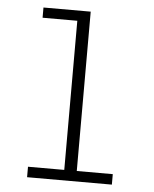

<svg xmlns="http://www.w3.org/2000/svg" viewBox="-50 -707 599 749"><g transform="rotate(5 250.0 -332.5)"><path d="M84 0V-41H226V-625H90V-665H275V-41H416V0Z"/></g></svg>

Font: Inconsolata Light
Style: Regular
Weight: 300
Designer: Raph Levien, Cyreal, Brenton Simpson
Foundry: Raph Levien, Cyreal, Google
Version: Version 3.001